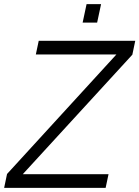

<svg xmlns="http://www.w3.org/2000/svg" viewBox="-21 -907 673 927"><path d="M-1 0 13 -67 541 -644H152L166 -710H632L618 -643L89 -66H503L489 0ZM378 -798 397 -887H467L448 -798Z"/></svg>

Font: Geist Mono Light
Style: Italic
Weight: 300
Italic angle: -12°
Monospace: yes
Designer: Basement.studio, Andrés Briganti, Mateo Zaragoza
Foundry: Basement.studio, Vercel, Andrés Briganti, Guido Ferreyra, Mateo Zaragoza
Version: Version 1.500; ttfautohint (v1.8.4.7-5d5b)